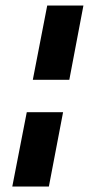

<svg xmlns="http://www.w3.org/2000/svg" viewBox="-20 -679 323 698"><path d="M99.3 -389 151.7 -659H283.3L232 -389ZM24.7 -1 77.3 -271H209.3L157.7 -1Z"/></svg>

Font: Sansita Swashed Light
Style: Regular
Weight: 300
Designer: Pablo Cosgaya
Foundry: Omnibus-Type
Version: Version 1.003